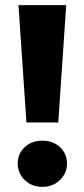

<svg xmlns="http://www.w3.org/2000/svg" viewBox="-20 -720 329 748"><path d="M52 -700H238L207 -243H83ZM49 -83Q49 -121 76 -146.5Q103 -172 145 -172Q187 -172 214 -146.5Q241 -121 241 -83Q241 -45 213.5 -18.5Q186 8 145 8Q104 8 76.5 -18.5Q49 -45 49 -83Z"/></svg>

Font: CMG Sans
Style: Bold
Weight: 700
Designer: Julieta Ulanovsky
Foundry: Julieta Ulanovsky
Version: Version 7.200